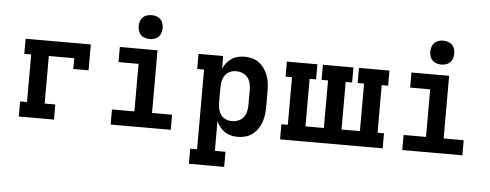

<svg xmlns="http://www.w3.org/2000/svg" viewBox="-58 -907 3265 1279"><g transform="rotate(5 1575.0 -267.5)"><path d="M85 0V-101H131V-419H85V-520H521V-347H419V-419H249V-101H320V0Z M699 0V-101H849V-419H715V-520H967V-101H1101V0ZM908 -590Q892 -590 876 -595Q860 -600 849 -611Q838 -622 833 -638Q828 -654 828 -670Q828 -686 833 -702Q838 -718 849 -729Q860 -740 876 -745Q892 -750 908 -750Q924 -750 940 -745Q956 -740 967 -729Q978 -718 983 -702Q988 -686 988 -670Q988 -654 983 -638Q978 -622 967 -611Q956 -600 940 -595Q924 -590 908 -590Z M1241 215V114H1287V-419H1241V-520H1406V-435Q1415 -456 1429.5 -474Q1444 -492 1462.5 -504.5Q1481 -517 1503.5 -522.5Q1526 -528 1549 -528Q1575 -528 1601 -521Q1627 -514 1647.5 -498Q1668 -482 1683 -460Q1698 -438 1706.5 -413Q1715 -388 1718 -362Q1721 -336 1721 -310V-210Q1721 -184 1718 -158Q1715 -132 1706.5 -107Q1698 -82 1683 -60Q1668 -38 1647.5 -22Q1627 -6 1601 1Q1575 8 1549 8Q1526 8 1503.5 2.5Q1481 -3 1462.5 -15.5Q1444 -28 1429.5 -46Q1415 -64 1406 -85V114H1477V215ZM1501 -93Q1523 -93 1544 -101.5Q1565 -110 1578.5 -127Q1592 -144 1597 -166Q1602 -188 1602 -210V-310Q1602 -332 1597 -354Q1592 -376 1578.5 -393Q1565 -410 1544 -418.5Q1523 -427 1501 -427Q1479 -427 1459 -418Q1439 -409 1427 -391.5Q1415 -374 1410.5 -352.5Q1406 -331 1406 -310V-210Q1406 -189 1410.5 -167.5Q1415 -146 1427 -128.5Q1439 -111 1459 -102Q1479 -93 1501 -93Z M1832 0V-101H1875V-419H1832V-520H2036V-419H1993V-101H2116V-419H2073V-520H2277V-419H2234V-101H2357V-419H2314V-520H2518V-419H2475V-101H2518V0Z M2649 0V-101H2799V-419H2665V-520H2917V-101H3051V0ZM2858 -590Q2842 -590 2826 -595Q2810 -600 2799 -611Q2788 -622 2783 -638Q2778 -654 2778 -670Q2778 -686 2783 -702Q2788 -718 2799 -729Q2810 -740 2826 -745Q2842 -750 2858 -750Q2874 -750 2890 -745Q2906 -740 2917 -729Q2928 -718 2933 -702Q2938 -686 2938 -670Q2938 -654 2933 -638Q2928 -622 2917 -611Q2906 -600 2890 -595Q2874 -590 2858 -590Z"/></g></svg>

Font: Iosevka Plex Etoile
Style: Bold
Weight: 700
Designer: Belleve Invis
Foundry: Belleve Invis
Version: Version 25.1.1; ttfautohint (v1.8.4)